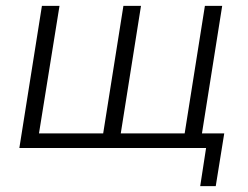

<svg xmlns="http://www.w3.org/2000/svg" viewBox="-20 -505 846 655"><path d="M663 130 683 0H46L123 -485H183L113 -50H332L401 -485H461L392 -50H610L679 -485H738L669 -50H745L716 130Z"/></svg>

Font: Nunito Sans Light
Style: Italic
Weight: 300
Italic angle: -9°
Designer: Vernon Adams
Foundry: Vernon Adams
Version: Version 3.006; ttfautohint (v1.8.3)